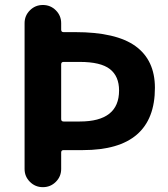

<svg xmlns="http://www.w3.org/2000/svg" viewBox="-20 -775 679 774"><path d="M226.6 -294.9Q226.6 -285.2 236.3 -285.2H301.8Q460 -285.2 460 -410.2Q460 -467.8 422.9 -496.6Q385.7 -525.4 301.8 -525.4H236.3Q226.6 -525.4 226.6 -515.6ZM236.3 -169.9Q226.6 -169.9 226.6 -160.2V-93.8Q226.6 -63.5 205.1 -42Q183.6 -20.5 152.8 -20.5Q122.1 -20.5 100.6 -42Q79.1 -63.5 79.1 -93.8V-681.6Q79.1 -711.9 100.6 -733.4Q122.1 -754.9 152.8 -754.9Q183.6 -754.9 205.1 -733.4Q226.6 -711.9 226.6 -681.6V-655.3Q226.6 -645.5 236.3 -645.5H283.2Q448.2 -645.5 526.4 -588.9Q604.5 -532.2 604.5 -420.9Q604.5 -169.9 314.5 -169.9Z"/></svg>

Font: Gen Jyuu GothicX Bold
Style: Bold
Weight: 700
Designer: Ryoko NISHIZUKA (kana &amp; ideographs); Paul D. Hunt (Latin, Greek &amp; Cyrillic); Wenlong ZHANG (bopomofo); Sandoll C
Version: Version 1.058.20140828